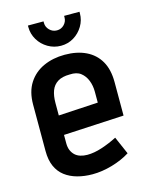

<svg xmlns="http://www.w3.org/2000/svg" viewBox="-106 -740 636 820"><g transform="rotate(-15 212.0 -329.5)"><path d="M326 -672H258V-665Q258 -647 245 -633.5Q232 -620 213 -620Q194 -620 180.5 -633.5Q167 -647 167 -665V-672H98V-665Q98 -635 113.5 -609Q129 -583 155.5 -567.5Q182 -552 213 -552Q244 -552 269.5 -567.5Q295 -583 310.5 -609Q326 -635 326 -665ZM126 -144V-181L393 -195V-343Q393 -399 371.5 -436Q350 -473 310.5 -492Q271 -511 217 -511Q165 -511 123 -492Q81 -473 56.5 -435Q32 -397 32 -340V-135Q32 -95 44.5 -67Q57 -39 80 -21.5Q103 -4 134 4.5Q165 13 201 13Q243 13 288 0Q333 -13 368 -35L334 -113Q301 -96 266 -84.5Q231 -73 201 -73Q184 -73 170 -77.5Q156 -82 146.5 -91Q137 -100 131.5 -113Q126 -126 126 -144ZM301 -325V-277L126 -267V-322Q126 -354 134.5 -376.5Q143 -399 163 -411.5Q183 -424 216 -424Q247 -426 265 -412Q283 -398 292 -375Q301 -352 301 -325Z"/></g></svg>

Font: Advent Pro SemiBold
Style: Regular
Weight: 600
Designer: VivaRado, Andreas Kalpakidis
Foundry: VivaRado, Andreas Kalpakidis
Version: Version 3.000